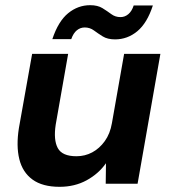

<svg xmlns="http://www.w3.org/2000/svg" viewBox="-20 -709 661 741"><path d="M210 12Q144 12 105.5 -16Q67 -44 54.5 -95Q42 -146 53 -215L104 -501H243L195 -228Q186 -169 203 -137.5Q220 -106 275 -106Q308 -106 336 -121Q364 -136 384.5 -164.5Q405 -193 412 -234L459 -501H599L511 0H388L389 -79Q360 -38 314 -13Q268 12 210 12ZM182 -558Q205 -627 243 -658Q281 -689 328 -689Q357 -689 375.5 -677.5Q394 -666 409.5 -654.5Q425 -643 445 -643Q462 -643 475.5 -654.5Q489 -666 496 -688H570Q548 -620 510 -588.5Q472 -557 424 -557Q395 -557 376.5 -568.5Q358 -580 342.5 -591.5Q327 -603 307 -603Q290 -603 276.5 -592Q263 -581 255 -558Z"/></svg>

Font: DM Sans 17pt ExtraBold
Style: Italic
Weight: 800
Italic angle: -10°
Version: Version 4.004;gftools[0.9.30]